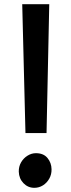

<svg xmlns="http://www.w3.org/2000/svg" viewBox="-20 -889 338 920"><path d="M102 -251.5 86.5 -869H216L203 -251.5ZM144.5 11Q114 11 92.5 -11.2Q71 -33.5 70 -66.5Q69.5 -91 81 -111Q92.5 -131 111.8 -143Q131 -155 152 -155Q188.5 -155 207.5 -132Q226.5 -109 227 -78Q227.5 -53 216 -32.8Q204.5 -12.5 185.8 -0.8Q167 11 144.5 11Z"/></svg>

Font: Koeln Type Sans
Style: Regular
Weight: 400
Designer: Eben Sorkin
Foundry: Eben Sorkin
Version: Version 2.001